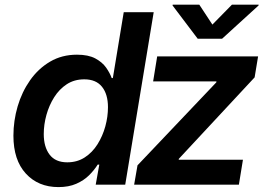

<svg xmlns="http://www.w3.org/2000/svg" viewBox="-20 -779 1130 810"><path d="M226.6 10.3Q141.1 10.3 88.9 -46.9Q36.6 -104 36.6 -206.5Q36.6 -269.5 54.4 -330.3Q72.3 -391.1 106.9 -440.4Q141.6 -489.7 191.4 -519Q241.2 -548.3 304.7 -548.3Q352.5 -548.3 382.1 -532.5Q411.6 -516.6 427.7 -493.7Q443.8 -470.7 451.2 -449.7H456.1L502 -727.5H628.4L508.3 0H383.8L398.9 -84.5H392.1Q377.4 -61 355.5 -39.3Q333.5 -17.6 301.8 -3.7Q270 10.3 226.6 10.3ZM263.7 -94.2Q305.7 -94.2 337.6 -115Q369.6 -135.7 391.4 -170.4Q413.1 -205.1 424.3 -245.8Q435.5 -286.6 435.5 -326.7Q435.5 -381.3 410.4 -412.8Q385.3 -444.3 335.4 -444.3Q293.5 -444.3 261.7 -423.6Q230 -402.8 208.5 -368.7Q187 -334.5 175.8 -293.9Q164.6 -253.4 164.6 -213.4Q164.6 -159.2 189.2 -126.7Q213.9 -94.2 263.7 -94.2ZM545.9 0 560.1 -81.5 892.6 -431.6 893.1 -435.5H626L643.1 -541H1068.8L1054.2 -452.6L734.4 -108.9L733.9 -105H1004.9L987.8 0ZM820.8 -759.3 876 -675.3 958.5 -759.3H1071.3L1070.8 -755.9L917 -615.7H814L708 -755.9L708.5 -759.3Z"/></svg>

Font: Inter 17pt SemiBold
Style: Italic
Weight: 600
Italic angle: -9.3988°
Version: Version 4.001;git-66647c0bb